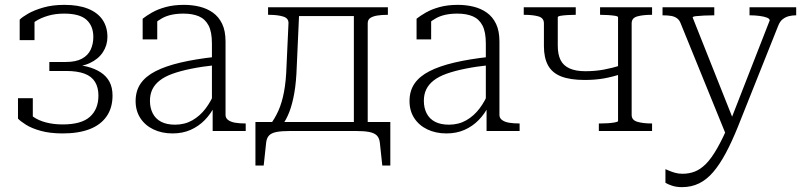

<svg xmlns="http://www.w3.org/2000/svg" viewBox="-20 -539 3304 790"><path d="M238 -27Q315 -27 350 -58.5Q385 -90 385 -146Q385 -179 371 -202Q357 -225 327.5 -236Q298 -247 252 -247H183V-284H251Q292 -284 317 -297.5Q342 -311 353 -334.5Q364 -358 364 -387Q364 -432 336 -457.5Q308 -483 244 -483Q207 -483 177 -474Q147 -465 125.5 -451Q104 -437 92 -418Q87 -421 87 -426.5Q87 -432 91.5 -438.5Q96 -445 104 -451Q112 -457 122 -460V-374H61V-458Q70 -468 95 -482.5Q120 -497 158 -508Q196 -519 245 -519Q303 -519 342.5 -503Q382 -487 402 -457.5Q422 -428 422 -387Q422 -353 403.5 -324.5Q385 -296 349.5 -279.5Q314 -263 263 -262L291 -279V-255L266 -273Q306 -273 338 -265Q370 -257 394 -241.5Q418 -226 430.5 -202.5Q443 -179 443 -146Q443 -95 418.5 -60Q394 -25 348.5 -7.5Q303 10 238 10Q186 10 148 -0.5Q110 -11 86.5 -26Q63 -41 54 -51V-135H115V-49Q105 -52 97 -58Q89 -64 84.5 -70.5Q80 -77 80 -82.5Q80 -88 85 -91Q96 -73 117.5 -58Q139 -43 170 -35Q201 -27 238 -27Z M866 -305V-271Q810 -265 766 -256Q722 -247 690 -235.5Q658 -224 637.5 -208Q617 -192 607 -171.5Q597 -151 597 -124Q597 -95 608.5 -72.5Q620 -50 643 -38Q666 -26 700 -26Q740 -26 771.5 -44Q803 -62 826 -92.5Q849 -123 863 -159L865 -106Q848 -71 822.5 -45Q797 -19 764 -4.5Q731 10 690 10Q646 10 611.5 -6.5Q577 -23 557.5 -53Q538 -83 538 -123Q538 -165 558.5 -195Q579 -225 620 -246Q661 -267 722.5 -281.5Q784 -296 866 -305ZM855 0V-109H852V-360Q852 -408 838 -434.5Q824 -461 798 -472Q772 -483 735 -483Q681 -483 647 -464Q613 -445 594 -418Q593 -426 595 -434Q597 -442 601 -449Q605 -456 611.5 -461Q618 -466 627 -467V-377H567V-462Q582 -474 605.5 -487.5Q629 -501 662 -510Q695 -519 737 -519Q771 -519 801.5 -511.5Q832 -504 856 -487Q880 -470 894 -441Q908 -412 908 -368V-66Q908 -53 919 -45Q930 -37 948 -34Q966 -31 990 -31H991V0Z M1436 -9V-509H1576V-478H1574Q1550 -478 1532 -475Q1514 -472 1503.5 -465Q1493 -458 1493 -443V-9ZM1183 -473V-509H1467V-473ZM1543 49Q1541 29 1530.5 18.5Q1520 8 1499 4Q1478 0 1444 0H1174Q1139 0 1118 4Q1097 8 1087 18.5Q1077 29 1075 49L1065 142H1031V-37H1586V142H1553ZM1159 -269 1167 -443Q1168 -464 1145 -471Q1122 -478 1087 -478H1083V-509H1212L1201 -265Q1199 -202 1191 -156.5Q1183 -111 1170.5 -78.5Q1158 -46 1140 -22H1089Q1111 -51 1125.5 -83.5Q1140 -116 1148.5 -160.5Q1157 -205 1159 -269Z M1993 -305V-271Q1937 -265 1893 -256Q1849 -247 1817 -235.5Q1785 -224 1764.5 -208Q1744 -192 1734 -171.5Q1724 -151 1724 -124Q1724 -95 1735.5 -72.5Q1747 -50 1770 -38Q1793 -26 1827 -26Q1867 -26 1898.5 -44Q1930 -62 1953 -92.5Q1976 -123 1990 -159L1992 -106Q1975 -71 1949.5 -45Q1924 -19 1891 -4.5Q1858 10 1817 10Q1773 10 1738.5 -6.5Q1704 -23 1684.5 -53Q1665 -83 1665 -123Q1665 -165 1685.5 -195Q1706 -225 1747 -246Q1788 -267 1849.5 -281.5Q1911 -296 1993 -305ZM1982 0V-109H1979V-360Q1979 -408 1965 -434.5Q1951 -461 1925 -472Q1899 -483 1862 -483Q1808 -483 1774 -464Q1740 -445 1721 -418Q1720 -426 1722 -434Q1724 -442 1728 -449Q1732 -456 1738.5 -461Q1745 -466 1754 -467V-377H1694V-462Q1709 -474 1732.5 -487.5Q1756 -501 1789 -510Q1822 -519 1864 -519Q1898 -519 1928.5 -511.5Q1959 -504 1983 -487Q2007 -470 2021 -441Q2035 -412 2035 -368V-66Q2035 -53 2046 -45Q2057 -37 2075 -34Q2093 -31 2117 -31H2118V0Z M2523 -41V-468Q2523 -472 2510.5 -474Q2498 -476 2481.5 -477Q2465 -478 2451 -478H2449V-509H2663V-478H2661Q2625 -478 2602 -471.5Q2579 -465 2579 -443V-66Q2579 -45 2602 -38Q2625 -31 2661 -31H2663V0H2444V-31H2451Q2465 -31 2481.5 -32Q2498 -33 2510.5 -35.5Q2523 -38 2523 -41ZM2218 -349V-443Q2218 -465 2195.5 -471.5Q2173 -478 2137 -478H2135V-509H2349V-478H2346Q2332 -478 2315 -477Q2298 -476 2286.5 -474Q2275 -472 2275 -468V-351Q2275 -315 2286.5 -292Q2298 -269 2323.5 -257.5Q2349 -246 2388 -246Q2429 -246 2464 -252.5Q2499 -259 2538 -271V-235Q2498 -222 2463 -216Q2428 -210 2386 -210Q2326 -210 2289 -224.5Q2252 -239 2235 -270Q2218 -301 2218 -349Z M3001 -37 2992 -8 2967 15 2781 -442Q2776 -456 2766 -463.5Q2756 -471 2741.5 -473.5Q2727 -476 2707 -476H2706V-509H2919V-476H2917Q2897 -476 2877 -475Q2857 -474 2843.5 -472.5Q2830 -471 2830 -467ZM3016 -17Q2991 45 2966 91.5Q2941 138 2914.5 169Q2888 200 2856.5 215.5Q2825 231 2786 231Q2763 231 2745 225Q2727 219 2718 213V157Q2721 158 2731 162.5Q2741 167 2756 171.5Q2771 176 2788 176Q2815 176 2838.5 167Q2862 158 2884.5 135.5Q2907 113 2931 71Q2955 29 2982 -35L2988 -48L3147 -455Q3147 -462 3135.5 -466.5Q3124 -471 3105 -473.5Q3086 -476 3067 -476H3064V-509H3256V-476H3255Q3240 -476 3226 -472.5Q3212 -469 3200.5 -460Q3189 -451 3182 -433Z"/></svg>

Font: Roboto Serif 36pt ExtraLight
Style: Regular
Weight: 250
Designer: Greg Gazdowicz
Foundry: Commercial Type
Version: Version 1.008